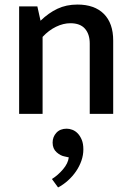

<svg xmlns="http://www.w3.org/2000/svg" viewBox="-20 -500 582 843"><path d="M167 0H64V-472H144L158 -409Q193 -443 232 -461.5Q271 -480 320 -480Q395 -480 436 -439Q477 -398 477 -322V0H374V-309Q374 -350 353 -374Q332 -398 289 -398Q258 -398 226 -382.5Q194 -367 167 -338ZM264 187Q246 184 228.5 168.5Q211 153 211 126Q211 101 227.5 83Q244 65 273 65Q285 65 298 70Q311 75 321.5 86Q332 97 339 114Q346 131 346 156Q346 181 337.5 205.5Q329 230 314 252Q299 274 278.5 292.5Q258 311 235 323L208 286Q235 269 257 243Q279 217 282 191Z"/></svg>

Font: Mukta Medium
Style: Regular
Weight: 500
Designer: Girish Dalvi and Yashodeep Gholap
Foundry: Ek Type
Version: Version 2.538;PS 1.002;hotconv 16.6.51;makeotf.lib2.5.65220;